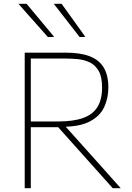

<svg xmlns="http://www.w3.org/2000/svg" viewBox="-20 -990 693 1010"><path d="M110 0Q110 -61 110 -117Q110 -173 110 -238V-475Q110 -540.5 110 -596.5Q110 -652.5 110 -713Q136 -713 167.8 -713Q199.5 -713 238.5 -713Q277.5 -713 326 -713Q403 -713 452.5 -693.8Q502 -674.5 526 -634Q550 -593.5 550 -530Q550 -474.5 528.5 -427.5Q507 -380.5 454.2 -352Q401.5 -323.5 308 -323L310 -341L434.5 -202Q463.5 -170 496 -133.5Q528.5 -97 559.5 -62.2Q590.5 -27.5 615 0H573Q530.5 -47.5 490.8 -92Q451 -136.5 412 -180L277 -331L299 -321H137V-351H285Q365.5 -351 416.8 -369.2Q468 -387.5 492.5 -427Q517 -466.5 517 -530Q517 -586.5 498.5 -617.8Q480 -649 450.8 -662.5Q421.5 -676 388 -679Q354.5 -682 324 -682H126L142 -710Q142 -649.5 142 -593.5Q142 -537.5 142 -472V-238Q142 -173 142 -117Q142 -61 142 0ZM232 -795Q206.5 -824 180.8 -852.8Q155 -881.5 129.2 -910.8Q103.5 -940 77 -970H120Q155.5 -927.5 192 -883.5Q228.5 -839.5 265 -796ZM399 -795Q376.5 -824 354 -852.8Q331.5 -881.5 309 -910.8Q286.5 -940 263 -970H304Q335 -927.5 366 -884Q397 -840.5 429 -796Z"/></svg>

Font: Commissioner Thin
Style: Regular
Weight: 100
Designer: Kostas Bartsokas
Foundry: Kostas Bartsokas
Version: Version 1.001;gftools[0.9.23]